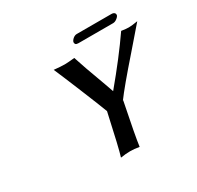

<svg xmlns="http://www.w3.org/2000/svg" viewBox="-163 -955 1177 1148"><g transform="rotate(-30 425.0 -381.0)"><path d="M538.1 -283.2 541 -285.2Q495.1 -59.6 486.8 5.9Q451.2 0 424.8 0Q393.6 0 357.9 5.9Q373.5 -41 424.8 -276.9Q406.2 -326.7 349.4 -465.1Q292.5 -603.5 272 -649.9Q319.8 -645 346.2 -645Q366.2 -645 414.1 -649.9Q434.1 -585.4 494.1 -423.8Q501 -405.8 516.1 -361.8Q647.9 -519.5 737.8 -649.9Q771 -645 788.1 -645Q809.6 -645 850.1 -651.9Q776.9 -566.4 727.1 -509.8Q584.5 -347.2 538.1 -283.2ZM719.2 -713.9H480Q465.8 -713.9 460.9 -719.7Q456.1 -725.6 457 -733.9Q459.5 -745.1 472.2 -755.9Q484.9 -766.6 499 -766.6H737.3Q751.5 -766.6 758.1 -759.8Q764.6 -752.9 762.2 -745.6L763.2 -746.6Q761.7 -736.3 747.3 -725.1Q732.9 -713.9 719.2 -713.9Z"/></g></svg>

Font: Linear Smooth
Style: Bold Italic
Weight: 700
Designer: Philipp H. Poll, Flanker
Foundry: Philipp H. Poll, reworked by Flanker
Version: Version 1.061 | FøM Fix